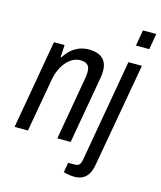

<svg xmlns="http://www.w3.org/2000/svg" viewBox="-131 -817 918 1098"><g transform="rotate(15 328.0 -268.0)"><path d="M11 0 103 -526H166L162 -454H167Q186 -484 208.5 -502.5Q231 -521 256 -529.5Q281 -538 307 -538Q340 -538 365 -528Q390 -518 403.5 -496Q417 -474 417 -439Q417 -427 415.5 -414Q414 -401 411 -386L343 0H264L329 -372Q331 -383 332 -392Q333 -401 333 -410Q333 -430 327 -442Q321 -454 308 -460Q295 -466 276 -466Q255 -466 234 -455.5Q213 -445 195 -424.5Q177 -404 163.5 -374Q150 -344 144 -304L90 0ZM561 -629 577 -723H656L640 -629ZM413 187Q404 187 391.5 185.5Q379 184 368 181.5Q357 179 350 177L360 119H396Q418 119 426.5 109Q435 99 439 73L544 -526H624L515 88Q510 120 497 142.5Q484 165 463.5 176Q443 187 413 187Z"/></g></svg>

Font: Archivo Condensed
Style: Italic
Weight: 400
Width: 3
Italic angle: -10°
Designer: Hector Gatti
Foundry: Omnibus-Type
Version: Version 2.001